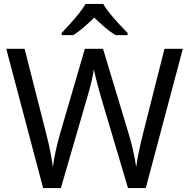

<svg xmlns="http://www.w3.org/2000/svg" viewBox="-20 -964 970 984"><path d="M917 -714 727 0H636L497 -468Q489 -497 481 -526Q473 -555 468 -577.5Q463 -600 461 -609Q460 -596 450.5 -553.5Q441 -511 427 -465L292 0H201L12 -714H106L217 -278Q229 -232 237.5 -189Q246 -146 251 -108Q256 -147 266 -193Q276 -239 289 -283L415 -714H508L639 -280Q653 -234 663 -188.5Q673 -143 678 -108Q683 -145 692 -188.5Q701 -232 713 -279L823 -714ZM509 -944Q521 -922 543.5 -894.5Q566 -867 590.5 -840.5Q615 -814 634 -795V-784H572Q546 -800 518 -823.5Q490 -847 463 -874Q436 -847 409 -824Q382 -801 356 -784H296V-795Q315 -815 338.5 -841Q362 -867 384 -894.5Q406 -922 419 -944Z"/></svg>

Font: Noto Sans Cypro Minoan
Style: Regular
Weight: 400
Designer: David Williams
Foundry: David Williams
Version: Version 1.503; ttfautohint (v1.8.4.7-5d5b)